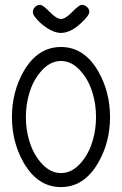

<svg xmlns="http://www.w3.org/2000/svg" viewBox="-20 -762 496 782"><path d="M343.8 -713.4Q343.8 -703.4 327.4 -685.3Q274.9 -627.9 228.3 -627.9Q201.4 -627.9 168 -650.1Q138.7 -670.2 120.4 -695.6Q113.8 -705.1 113.8 -713.4Q113.8 -725.1 122.7 -733.6Q131.6 -742.2 143.6 -742.2Q154.5 -742.2 182.4 -713.5Q210.2 -684.8 228.3 -684.8Q246.6 -684.8 274.4 -713.5Q302.2 -742.2 313 -742.2Q325.2 -742.2 334.5 -733.6Q343.8 -725.1 343.8 -713.4ZM428.2 -285.2Q428.2 -182.9 380.1 -99.4Q322.8 0 228.3 0Q133.5 0 76.4 -99.4Q28.6 -182.9 28.6 -285.2Q28.6 -387.5 76.4 -471.7Q133.5 -570.6 228.3 -570.6Q322.8 -570.6 380.1 -471.7Q428.2 -387.5 428.2 -285.2ZM371.1 -285.2Q371.1 -335.2 358.2 -379.2Q343.8 -430.7 312.7 -467.8Q274.9 -513.7 228.3 -513.7Q181.9 -513.7 144 -467.8Q113 -430.7 98.4 -379.2Q85.4 -335.2 85.4 -285.2Q85.4 -235.6 98.4 -191.7Q113 -139.9 144 -102.5Q181.9 -57.1 228.3 -57.1Q274.9 -57.1 312.7 -102.5Q343.8 -139.9 358.2 -191.7Q371.1 -235.6 371.1 -285.2Z"/></svg>

Font: EnergyBar
Style: Regular
Weight: 400
Italic angle: -10°
Version: 1.0 2000-03-28